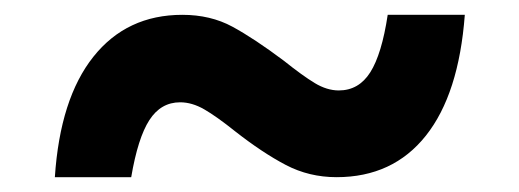

<svg xmlns="http://www.w3.org/2000/svg" viewBox="-20 -473 700 259"><path d="M226 -453Q264 -453 293.5 -437Q323 -421 363 -391Q388 -371 404.5 -361Q421 -351 437 -351Q464 -351 479.5 -375.5Q495 -400 503 -453H607Q599 -346 554.5 -290Q510 -234 434 -234Q397 -234 365.5 -250.5Q334 -267 297 -296Q272 -316 255.5 -325.5Q239 -335 223 -335Q197 -335 181.5 -311Q166 -287 157 -234H54Q61 -340 106 -396.5Q151 -453 226 -453Z"/></svg>

Font: Application Semibold
Style: Regular
Weight: 600
Designer: Wei Huang
Foundry: Wei Huang
Version: Version 0.012